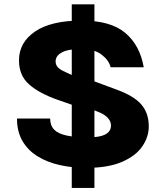

<svg xmlns="http://www.w3.org/2000/svg" viewBox="-20 -784 790 915"><path d="M391 16Q326 16 266.5 3Q207 -10 160.8 -38Q114.5 -66 87.8 -110.8Q61 -155.5 61 -219H219Q219 -186 238.2 -166.2Q257.5 -146.5 297.8 -138Q338 -129.5 400 -129.5Q440.5 -129.5 464.2 -136.5Q488 -143.5 498.5 -156.2Q509 -169 509 -185.5Q509 -204.5 495.2 -220.5Q481.5 -236.5 456 -247.5L377.5 -279.5V-415.5L537 -356.5Q619 -326.5 654 -285.5Q689 -244.5 689 -181.5Q689 -131.5 658 -86.2Q627 -41 561.2 -12.5Q495.5 16 391 16ZM322 111.5V-763.5H430V111.5ZM349 -275.5 253 -309Q167.5 -339 119 -381.5Q70.5 -424 70.5 -496.5Q70.5 -581.5 147 -633.8Q223.5 -686 369.5 -686Q507.5 -686 577.2 -627Q647 -568 665 -463.5H507Q499.5 -496.5 464.5 -523.5Q429.5 -550.5 366.5 -550.5Q305 -550.5 275 -534.2Q245 -518 245 -491.5Q245 -474 256.8 -462.2Q268.5 -450.5 292 -440.5L349 -414.5Z"/></svg>

Font: Karla ExtraBold
Style: Regular
Weight: 800
Designer: Jonathan Pinhorn
Version: Version 2.001